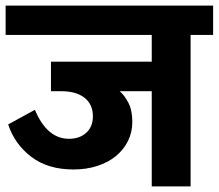

<svg xmlns="http://www.w3.org/2000/svg" viewBox="-30 -662 777 682"><path d="M395 -338Q411 -325 425.5 -298Q440 -271 440 -229Q440 -192 424.5 -161Q409 -130 381.5 -107.5Q354 -85 315.5 -72.5Q277 -60 231 -60Q140 -60 81 -105Q22 -150 -1 -220L94 -272Q137 -169 215 -169Q253 -169 276.5 -190.5Q300 -212 300 -249Q300 -291 270.5 -314.5Q241 -338 188 -338H151V-443H509V-538H-10V-642H727V-538H647V0H509V-338Z"/></svg>

Font: Ek Mukta ExtraBold
Style: Regular
Weight: 800
Designer: Girish Dalvi and Yashodeep Gholap
Foundry: Ek Type
Version: Version 2.538;PS 1.002;hotconv 16.6.51;makeotf.lib2.5.65220;